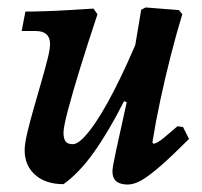

<svg xmlns="http://www.w3.org/2000/svg" viewBox="-20 -482 542 514"><path d="M150 11Q102 11 74 -14Q46 -39 46 -80Q46 -97 53 -126.5Q60 -156 70 -191Q80 -226 90 -260.5Q100 -295 107 -322.5Q114 -350 114 -364Q114 -399 75 -399H38L48 -451Q70 -451 100.5 -452Q131 -453 165 -455Q199 -457 230 -459L241 -444Q215 -366 194.5 -299.5Q174 -233 162 -187.5Q150 -142 150 -127Q150 -111 155.5 -103.5Q161 -96 175 -96Q192 -96 221 -133.5Q250 -171 285 -239Q320 -307 358 -399L336 -203L312 -211Q271 -130 231.5 -74.5Q192 -19 150 11ZM322 12Q281 12 281 -23Q281 -29 283.5 -43Q286 -57 291.5 -82.5Q297 -108 306 -148Q315 -188 327 -244L331 -295L358 -456L370 -462L459 -455L468 -444Q453 -395 437.5 -334.5Q422 -274 409 -213Q396 -152 388 -101L391 -97Q396 -98 402.5 -101.5Q409 -105 421 -115Q433 -125 455 -144L470 -142L486 -110Q440 -64 409.5 -37.5Q379 -11 359 0.5Q339 12 322 12Z"/></svg>

Font: Alegreya SemiBold
Style: Italic
Weight: 600
Italic angle: -7°
Designer: Juan Pablo del Peral
Foundry: Huerta Tipografica
Version: Version 2.009